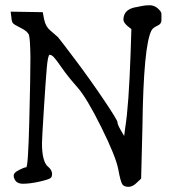

<svg xmlns="http://www.w3.org/2000/svg" viewBox="-20 -683 642 730"><path d="M593.8 -629.9Q593.8 -629.9 593.8 -605.5Q593.8 -591.8 578.1 -585Q562.5 -578.1 556.6 -568.4Q525.4 -512.7 521.5 -198.2L516.6 -3.9L500 11.7Q484.4 27.3 468.8 27.3H467.8Q452.1 27.3 445.3 18.1Q438.5 8.8 429.7 -39.1Q420.9 -86.9 365.2 -199.2Q309.6 -311.5 273.9 -351.6Q238.3 -391.6 215.3 -424.8Q192.4 -458 184.1 -466.3Q175.8 -474.6 168.9 -474.6Q162.1 -474.6 157.7 -423.3Q153.3 -372.1 146.5 -263.2Q139.6 -154.3 139.6 -138.7Q139.6 -66.4 164.1 -47.9Q175.8 -38.1 177.7 -25.4Q178.7 -22.5 177.7 -19.5Q177.7 -9.8 171.9 -5.9Q164.1 0 128.9 7.8Q93.8 15.6 67.4 15.6Q41 15.6 34.2 -4.9Q32.2 -6.8 32.2 -16.6Q32.2 -26.4 52.2 -36.6Q72.3 -46.9 79.6 -46.9Q86.9 -46.9 91.3 -220.2Q95.7 -393.6 95.7 -464.8Q94.7 -535.2 90.3 -549.3Q85.9 -563.5 60.1 -576.2Q34.2 -588.9 29.3 -594.7Q24.4 -600.6 23.4 -616.2L20.5 -638.7L142.6 -636.7L147.5 -610.4Q153.3 -582 170.4 -567.9Q187.5 -553.7 200.2 -542Q210.9 -529.3 264.6 -458Q318.4 -386.7 372.6 -306.6Q426.8 -226.6 426.8 -217.8Q426.8 -209 439.5 -187.5L452.1 -166L456.1 -197.3Q469.7 -280.3 476.6 -481.4L479.5 -572.3L464.8 -584Q450.2 -596.7 449.2 -607.4Q449.2 -646.5 494.1 -655.3Q497.1 -655.3 514.2 -659.2Q531.2 -663.1 548.8 -663.1Q566.4 -663.1 580.1 -650.9Q593.8 -638.7 593.8 -629.9Z"/></svg>

Font: Drukaatie burti
Style: Light
Weight: 300
Version: Version 0.14